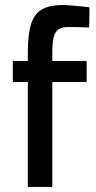

<svg xmlns="http://www.w3.org/2000/svg" viewBox="-20 -742 381 762"><path d="M90.5 0V-416.5H30.9V-500H90.5V-536.5Q90.5 -608.5 104.1 -648.9Q117.7 -689.3 148.2 -705.7Q178.7 -722.1 229.4 -722.1Q241.4 -722.1 262.1 -720.4Q282.9 -718.8 303.7 -716.7Q324.5 -714.7 335.2 -712.8L333.9 -632.8Q317.3 -633.8 292.8 -634.3Q268.2 -634.8 252 -634.8Q227.4 -634.8 213.4 -626.2Q199.3 -617.5 193.5 -595.8Q187.6 -574.2 187.6 -535.5V-500H323.9V-416.5H187.6V0Z"/></svg>

Font: Titillium Web SemiBold
Style: Regular
Weight: 600
Designer: Mohamed Gaber, Accademia di Belle Arti di Urbino
Foundry: Kief Type Foundry, Accademia di Belle Arti di Urbino
Version: Version 3.000; ttfautohint (v1.8.4)